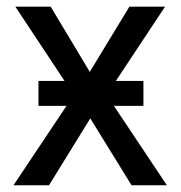

<svg xmlns="http://www.w3.org/2000/svg" viewBox="-20 -548 536 568"><path d="M404.3 -234.9H316.9L473.6 0H369.1L247.1 -197.8L125 0H20L176.8 -234.9H93.8V-308.6H170.9L25.4 -528.3H129.9L245.6 -335.4L362.8 -528.3H468.3L322.8 -308.6H404.3Z"/></svg>

Font: Roboto-o
Style: o-Regular
Weight: 400
Designer: Google
Version: Version 2.134; 2016; ttfautohint (v1.6)